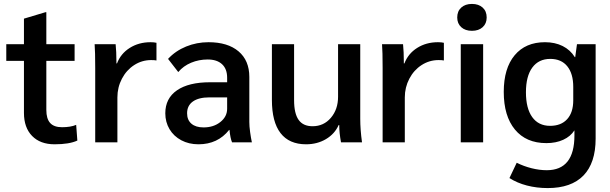

<svg xmlns="http://www.w3.org/2000/svg" viewBox="-20 -725 3106 978"><path d="M102 -150V-415H12V-500H102V-630L212 -663H216V-500H360V-415H216V-165Q216 -120 235.5 -98.5Q255 -77 296 -77Q340 -77 368 -89L374 -9Q333 10 258 10Q185 10 143.5 -32.5Q102 -75 102 -150Z M465 -378Q465 -463 462 -500H569Q573 -461 573 -412V-402H576Q595 -452 641 -481Q687 -510 747 -510Q765 -510 777 -507V-417Q767 -419 750 -419Q703 -419 663.5 -393.5Q624 -368 601 -324Q578 -280 578 -229V0H465Z M822 -148Q822 -224 881.5 -265Q941 -306 1050 -306H1137V-329Q1137 -374 1111 -398Q1085 -422 1038 -422Q993 -422 953.5 -405.5Q914 -389 888 -358L836 -425Q874 -466 928 -488Q982 -510 1042 -510Q1140 -510 1195 -463.5Q1250 -417 1250 -333V-103Q1250 -82 1254 -52.5Q1258 -23 1263 0H1162Q1153 -21 1149 -63H1147Q1089 10 991 10Q942 10 903.5 -10.5Q865 -31 843.5 -67Q822 -103 822 -148ZM1137 -171V-229H1047Q992 -229 962.5 -208Q933 -187 933 -148Q933 -114 955 -95Q977 -76 1017 -76Q1068 -76 1102.5 -103.5Q1137 -131 1137 -171Z M1365 -216V-500H1478V-215Q1478 -147 1501 -114.5Q1524 -82 1572 -82Q1629 -82 1665.5 -125Q1702 -168 1702 -232V-500H1815V-120Q1815 -65 1824 0H1717Q1708 -48 1708 -88H1705Q1685 -43 1640.5 -16.5Q1596 10 1539 10Q1453 10 1409 -47Q1365 -104 1365 -216Z M1929 -378Q1929 -463 1926 -500H2033Q2037 -461 2037 -412V-402H2040Q2059 -452 2105 -481Q2151 -510 2211 -510Q2229 -510 2241 -507V-417Q2231 -419 2214 -419Q2167 -419 2127.5 -393.5Q2088 -368 2065 -324Q2042 -280 2042 -229V0H1929Z M2309 -636Q2309 -668 2329.5 -686.5Q2350 -705 2384 -705Q2418 -705 2438.5 -686.5Q2459 -668 2459 -636Q2459 -605 2438.5 -586.5Q2418 -568 2384 -568Q2350 -568 2329.5 -586.5Q2309 -605 2309 -636ZM2327 -500H2441V0H2327Z M3014 -500V-19Q3014 105 2952 169Q2890 233 2770 233Q2714 233 2664 220Q2614 207 2575 182L2612 104Q2648 122 2688 132Q2728 142 2765 142Q2906 142 2906 -35V-61Q2886 -30 2849 -13Q2812 4 2763 4Q2660 4 2603 -65Q2546 -134 2546 -257Q2546 -377 2601.5 -443.5Q2657 -510 2756 -510Q2807 -510 2846 -490.5Q2885 -471 2908 -434H2910L2919 -500ZM2900 -282Q2900 -350 2869.5 -387.5Q2839 -425 2783 -425Q2724 -425 2691.5 -381Q2659 -337 2659 -255Q2659 -173 2691 -128.5Q2723 -84 2782 -84Q2838 -84 2869 -118Q2900 -152 2900 -214Z"/></svg>

Font: Sarabun SemiBold
Style: Regular
Weight: 600
Designer: Suppakit Chalermlarp | Katatrad Co.,Ltd.
Foundry: Cadson Demak Co.,Ltd.
Version: Version 1.000; ttfautohint (v1.6)